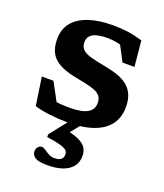

<svg xmlns="http://www.w3.org/2000/svg" viewBox="-138 -599 797 932"><g transform="rotate(20 260.5 -133.0)"><path d="M284.5 -507Q327.5 -507 363.2 -502Q399 -497 438.5 -485L451 -352.5H389.5L325.5 -474L393 -417.5Q363 -428.5 333.8 -434.2Q304.5 -440 282 -440Q230.5 -440 206 -425.8Q181.5 -411.5 181.5 -383.5Q181.5 -359 195.8 -345.2Q210 -331.5 240 -323.2Q270 -315 316.5 -306.5Q351.5 -300 381.2 -290Q411 -280 432.8 -263.2Q454.5 -246.5 466.8 -220Q479 -193.5 479 -154.5Q479 -101.5 451.8 -64.5Q424.5 -27.5 370.5 -8Q316.5 11.5 235 11.5Q189.5 11.5 143.5 5.8Q97.5 0 66 -10L44.5 -155H104.5L177.5 -19.5L106 -73Q123 -68 142.5 -64.5Q162 -61 182 -59.8Q202 -58.5 220.5 -58.5Q285 -58.5 314.2 -75.5Q343.5 -92.5 343.5 -126.5Q343.5 -149 332.5 -162.2Q321.5 -175.5 300.8 -183.2Q280 -191 251.8 -196.8Q223.5 -202.5 189 -209.5Q143 -219.5 112.5 -236.5Q82 -253.5 67 -281.5Q52 -309.5 52 -352Q52 -403 79.8 -437.2Q107.5 -471.5 159.5 -489.2Q211.5 -507 284.5 -507ZM217.5 240.5Q170 240.5 152.5 229Q135 217.5 135 197Q135 182 144 173.8Q153 165.5 163 165.5Q170.5 165.5 181.2 173.2Q192 181 205.8 188.8Q219.5 196.5 235.5 196.5Q259 196.5 270.2 187.8Q281.5 179 281.5 162Q281.5 150 273.5 141.5Q265.5 133 241.5 126Q217.5 119 169.5 112V98L262 -19H322L230 95L227.5 45Q283.5 54.5 312.5 68.5Q341.5 82.5 351.8 100.2Q362 118 362 140.5Q362 174 343.8 196.2Q325.5 218.5 292.8 229.5Q260 240.5 217.5 240.5Z"/></g></svg>

Font: Newsreader 9pt SemiBold
Style: Regular
Weight: 600
Designer: Hugues Gentile
Foundry: Production Type
Version: Version 1.003